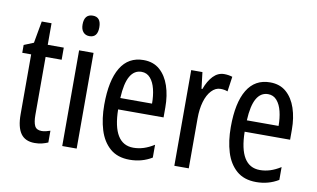

<svg xmlns="http://www.w3.org/2000/svg" viewBox="-76 -895 1750 1061"><g transform="rotate(10 799.0 -364.5)"><path d="M197 -62Q209 -62 221 -65Q233 -68 245 -72V-6Q229 1 211 5.5Q193 10 170 10Q117 10 92 -25.5Q67 -61 67 -133V-469H17V-513L71 -535L93 -658H148V-537H238V-469H148V-143Q148 -103 158 -82.5Q168 -62 197 -62Z M366 -739Q412 -739 412 -681Q412 -624 366 -624Q344 -624 331 -639Q318 -654 318 -681Q318 -739 366 -739ZM405 -537V0H324V-537Z M685 -546Q740 -546 776 -514.5Q812 -483 830 -429.5Q848 -376 848 -309V-253H593Q596 -59 712 -59Q741 -59 769.5 -68Q798 -77 828 -96V-24Q772 10 703 10Q635 10 593 -26.5Q551 -63 532 -125Q513 -187 513 -265Q513 -402 556.5 -474Q600 -546 685 -546ZM685 -480Q644 -480 621 -440Q598 -400 594 -317H772Q772 -361 763 -398Q754 -435 734.5 -457.5Q715 -480 685 -480Z M1137 -547Q1161 -547 1183 -540L1171 -456Q1154 -463 1131 -463Q1103 -463 1080.5 -439Q1058 -415 1046 -374Q1034 -333 1034 -280V0H953V-537H1016L1027 -445H1032Q1049 -492 1075.5 -519.5Q1102 -547 1137 -547Z M1395 -546Q1450 -546 1486 -514.5Q1522 -483 1540 -429.5Q1558 -376 1558 -309V-253H1303Q1306 -59 1422 -59Q1451 -59 1479.5 -68Q1508 -77 1538 -96V-24Q1482 10 1413 10Q1345 10 1303 -26.5Q1261 -63 1242 -125Q1223 -187 1223 -265Q1223 -402 1266.5 -474Q1310 -546 1395 -546ZM1395 -480Q1354 -480 1331 -440Q1308 -400 1304 -317H1482Q1482 -361 1473 -398Q1464 -435 1444.5 -457.5Q1425 -480 1395 -480Z"/></g></svg>

Font: Noto Sans Gurmukhi ExtraCondensed
Style: Regular
Weight: 400
Width: 2
Designer: Jelle Bosma - Monotype Design Team
Foundry: Monotype Imaging Inc.
Version: Version 2.004; ttfautohint (v1.8.4.7-5d5b)